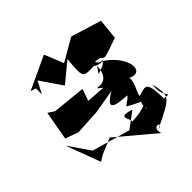

<svg xmlns="http://www.w3.org/2000/svg" viewBox="-141 -848 1144 1144"><g transform="rotate(45 431.0 -276.0)"><path d="M340 -420 322 -469C340 -370 381 -361 308 -408C473 -400 358 -255 427 -341L419 -223L344 -249L323 -40L297 0L480 33L510 -49L501 -210L475 -362C539 -254 558 -298 561 -445C551 -472 554 -488 515 -393C570 -447 581 -371 604 -361C679 -493 609 -420 699 -438C681 -418 653 -479 665 -464C653 -450 690 -444 693 -299C712 -372 596 -236 642 -372L716 -272L647 -32L511 62L730 -20L706 -58L664 -159L862 -395C783 -369 820 -469 835 -397C741 -589 746 -586 620 -563C732 -544 735 -631 727 -552C573 -550 598 -524 615 -460C581 -460 484 -539 470 -456C576 -582 418 -610 311 -451C293 -504 330 -427 283 -416C286 -503 329 -421 282 -552L265 -601L135 -614L76 -422L158 -280L37 -231L135 -21L146 -55H196L119 -95L256 -189L155 -311C329 -296 291 -301 296 -443C279 -355 315 -406 313 -453Z"/></g></svg>

Font: Asimov Silicon
Style: Regular
Weight: 400
Designer: Google
Version: Version 2.000980; 2014